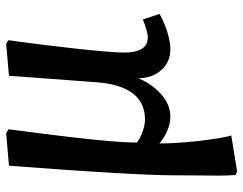

<svg xmlns="http://www.w3.org/2000/svg" viewBox="-103 -454 787 621"><g transform="rotate(-90 290.5 -143.5)"><path d="M46 230 35 225Q33 199 33 172.5Q33 146 33.5 111Q34 76 34 27Q34 -37 41.5 -168Q49 -299 65 -508L169 -517L183 -510Q168 -396 158.5 -316Q149 -236 144.5 -182.5Q140 -129 140 -94Q154 -83 176 -75.5Q198 -68 214 -68Q323 -68 335 -225L356 -508L459 -517L471 -510Q464 -461 457 -404.5Q450 -348 444 -294Q438 -240 434.5 -197.5Q431 -155 431 -134Q431 -98 443 -78.5Q455 -59 481 -59Q491 -59 507 -64Q523 -69 538 -75L556 -21Q528 -5 496.5 4.5Q465 14 442 14Q401 14 375 -14.5Q349 -43 348 -87H347Q327 -42 294 -14Q261 14 224 14Q201 14 177 3.5Q153 -7 138 -21H137Q137 4 139 37Q141 70 145 104.5Q149 139 153.5 167.5Q158 196 163 211Z"/></g></svg>

Font: Literata 12pt Medium
Style: Italic
Weight: 500
Italic angle: -2°
Designer: Latin by Veronika Burian and Jose Scaglione. Greek by Irene Vlachou. Cyrillic by Vera Evstafieva
Foundry: TypeTogether
Version: Version 3.002